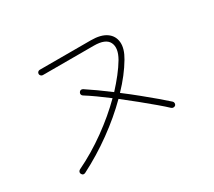

<svg xmlns="http://www.w3.org/2000/svg" viewBox="-125 -901 1250 1124"><g transform="rotate(-30 500.0 -339.0)"><path d="M165 -12Q149 -5 141 -20Q137 -27 139.5 -34Q142 -41 149 -45Q253 -95 350 -165Q447 -235 523 -311Q485 -340 448.5 -366Q412 -392 380 -412Q373 -417 372 -424Q371 -431 375 -437Q379 -444 386 -445.5Q393 -447 400 -443Q467 -399 549 -337Q584 -375 613.5 -412.5Q643 -450 665 -487Q701 -550 681 -591Q661 -632 582 -632H237Q230 -632 224.5 -637.5Q219 -643 219 -650Q219 -658 224.5 -663Q230 -668 237 -668H582Q649 -668 685.5 -642.5Q722 -617 726 -572.5Q730 -528 696 -471Q650 -393 576 -316Q625 -279 671 -241.5Q717 -204 755 -172Q793 -140 817 -118Q823 -113 823.5 -105Q824 -97 819 -91Q814 -86 806 -85.5Q798 -85 792 -90Q769 -112 731 -144Q693 -176 646.5 -214Q600 -252 551 -290Q472 -211 372.5 -139Q273 -67 165 -12Z"/></g></svg>

Font: Zen Maru Gothic Light
Style: Regular
Weight: 300
Designer: Yoshimichi Ohira
Foundry: Positype
Version: Version 1.001